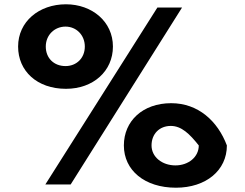

<svg xmlns="http://www.w3.org/2000/svg" viewBox="-20 -860 1142 895"><path d="M64.4 -643C64.4 -529 152.4 -446 287.4 -446C415.4 -446 506.4 -529 506.4 -643C506.4 -759 409.4 -840 287.4 -840C161.4 -840 64.4 -759 64.4 -643ZM828.7 -825H713.7L191.3 0H309.3ZM193.4 -643C193.4 -697 234.4 -736 285.4 -736C335.4 -736 375.4 -697 375.4 -643C375.4 -589 336.4 -552 285.4 -552C231.4 -552 193.4 -589 193.4 -643ZM557.4 -182C557.4 -66 654.4 15 800.1 15C940.6 15 1037.6 -66 1037.6 -182C994.6 -296 903.6 -379 778 -379C645.4 -379 557.4 -296 557.4 -182ZM686.4 -182C686.4 -236 723.4 -273 776.1 -273C825.8 -273 863.8 -236 906.6 -182C906.6 -128 858.2 -89 797.7 -89C736 -89 686.4 -128 686.4 -182Z"/></svg>

Font: Hussar
Style: BdSuprExt
Weight: 700
Foundry: Cannot Into Space Fonts
Version: Version 2.00